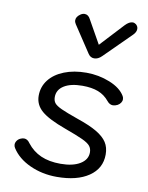

<svg xmlns="http://www.w3.org/2000/svg" viewBox="-87 -835 700 907"><g transform="rotate(10 263.0 -381.5)"><path d="M31 -91Q26 -99 26 -107Q26 -117 32.5 -126Q39 -135 49 -139Q57 -143 66 -143Q82 -143 94 -125Q121 -90 160.5 -72.5Q200 -55 255 -55Q314 -55 348.5 -76Q383 -97 383 -132Q383 -150 373 -162.5Q363 -175 335 -188Q307 -201 249 -222Q166 -252 132 -281.5Q98 -311 98 -354Q98 -397 123.5 -430Q149 -463 195.5 -481.5Q242 -500 302 -500Q361 -500 414.5 -478.5Q468 -457 489 -421Q493 -414 493 -406Q493 -397 487.5 -389Q482 -381 473 -376Q461 -370 451 -370Q435 -370 423 -385Q401 -412 370 -424Q339 -436 294 -436Q238 -436 206 -416Q174 -396 174 -361Q174 -343 183 -332Q192 -321 217 -309.5Q242 -298 296 -279Q358 -258 392.5 -237.5Q427 -217 442.5 -193Q458 -169 458 -135Q458 -68 401.5 -29.5Q345 9 248 9Q178 9 119 -18Q60 -45 31 -91ZM296 -590 212 -717Q206 -726 206 -735Q206 -752 225 -765Q235 -772 245 -772Q263 -772 273 -752L336 -640L440 -752Q459 -772 476 -772Q484 -772 492 -766Q502 -757 502 -745Q502 -730 488 -716L361 -590Q344 -573 325 -573Q307 -573 296 -590Z"/></g></svg>

Font: Kodchasan
Style: Italic
Weight: 400
Italic angle: -10°
Version: Version 1.000; ttfautohint (v1.6)